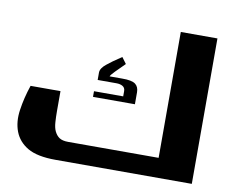

<svg xmlns="http://www.w3.org/2000/svg" viewBox="-69 -693 964 784"><g transform="rotate(10 413.0 -301.5)"><path d="M772 -603V0H207Q130.9 0 90.8 -23.4Q51.8 -46.4 36.6 -85.9Q21.5 -125.5 28.8 -175.3Q36.1 -226.6 54.2 -279.8H178.2V-198.2Q178.2 -172.9 179.7 -151.4Q181.2 -128.4 188 -114.3Q195.8 -98.1 208 -89.8Q221.2 -81.1 245.1 -81.1H620.1V-603ZM417 -374Q457.5 -374.5 472.7 -362.8Q486.8 -351.6 486.8 -329.1V-279.8H313V-303.2H434.1V-325.2Q434.1 -338.9 423.3 -345.2Q413.1 -351.1 397.9 -351.1H319.8V-381.8Q319.8 -399.9 344.2 -418.9Q351.6 -425.3 367.2 -436.5Q390.6 -453.1 402.8 -460.9L421.9 -435.1L383.8 -397Q378.9 -392.1 372.1 -384.3Q367.2 -378.9 365.2 -374H369.1Z"/></g></svg>

Font: SimahzazaarabicW05-Bold
Style: Regular
Weight: 700
Designer: Ahmed zaza
Foundry: Ahmed zaza
Version: Version 1.001